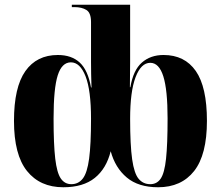

<svg xmlns="http://www.w3.org/2000/svg" viewBox="-20 -780 933 810"><path d="M247 10Q149 10 94 -58.5Q39 -127 39 -270Q39 -412 87 -480Q135 -548 224 -548Q282 -548 316.5 -516Q351 -484 364 -411H366Q364 -471 364 -517.5Q364 -564 364 -591V-687Q364 -726 344.5 -738Q325 -750 294 -750H283V-760H529V-591Q529 -564 529 -517.5Q529 -471 528 -412H530Q542 -484 578.5 -516Q615 -548 670 -548Q759 -548 806 -480.5Q853 -413 853 -270Q853 -127 799 -58.5Q745 10 647 10Q564 10 515 -31Q466 -72 447 -142Q429 -69 380 -29.5Q331 10 247 10ZM281 -3Q311 -3 329.5 -27Q348 -51 356 -111Q364 -171 364 -279Q364 -399 341 -458Q318 -517 279 -517Q241 -517 223.5 -462Q206 -407 206 -280Q206 -171 213 -111Q220 -51 236.5 -27Q253 -3 281 -3ZM614 -3Q642 -3 658 -26.5Q674 -50 680.5 -110.5Q687 -171 687 -280Q687 -401 669 -458Q651 -515 614 -515Q575 -515 552 -454.5Q529 -394 529 -279Q529 -168 537.5 -108Q546 -48 565 -25.5Q584 -3 614 -3Z"/></svg>

Font: Noto Serif Display SemiCondensed ExtraBold
Style: Regular
Weight: 800
Width: 4
Designer: Monotype Design Team
Foundry: Monotype Imaging Inc.
Version: Version 2.009